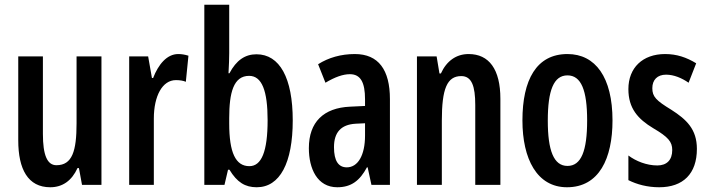

<svg xmlns="http://www.w3.org/2000/svg" viewBox="-20 -780 2989 810"><path d="M408 -542H303V-260C303 -143 285 -83 218 -83C179 -83 161 -126 161 -215V-542H57V-188C57 -66 98 10 192 10C244 10 283 -18 307 -71H313L326 0H408Z M732 -552C684 -552 648 -508 626 -451H621L605 -542H525V0H629V-280C629 -375 665 -442 722 -442C738 -442 752 -440 764 -435L775 -545C759 -550 745 -552 732 -552Z M947 -760H842V0H927L942 -64H948C980 -11 1014 10 1063 10C1161 10 1215 -93 1215 -272C1215 -451 1160 -551 1062 -551C1014 -551 977 -526 948 -471H944C946 -506 947 -535 947 -556ZM1031 -460C1085 -460 1109 -397 1109 -273C1109 -140 1083 -79 1032 -79C974 -79 947 -136 947 -259V-282C947 -389 965 -460 1031 -460Z M1477 -552C1419 -552 1366 -537 1322 -509L1353 -431C1393 -455 1427 -467 1456 -467C1501 -467 1520 -433 1520 -361V-333L1457 -330C1345 -325 1283 -265 1283 -155C1283 -69 1318 10 1403 10C1462 10 1498 -18 1528 -74H1531L1547 0H1625V-362C1625 -485 1577 -552 1477 -552ZM1520 -260V-208C1520 -125 1490 -74 1443 -74C1408 -74 1389 -101 1389 -159C1389 -222 1419 -254 1479 -258Z M1957 -552C1905 -552 1864 -523 1840 -470H1834L1822 -542H1739V0H1844V-271C1844 -406 1866 -459 1926 -459C1970 -459 1985 -417 1985 -337V0H2091V-363C2091 -488 2043 -552 1957 -552Z M2564 -272C2564 -454 2492 -552 2374 -552C2243 -552 2184 -443 2184 -272C2184 -110 2245 10 2372 10C2508 10 2564 -112 2564 -272ZM2291 -271C2291 -399 2316 -462 2374 -462C2432 -462 2457 -399 2457 -272C2457 -143 2432 -80 2374 -80C2316 -80 2291 -145 2291 -271Z M2920 -152C2920 -235 2876 -276 2812 -317C2748 -356 2732 -372 2732 -408C2732 -443 2753 -465 2790 -465C2823 -465 2856 -451 2885 -431L2917 -513C2876 -538 2835 -552 2786 -552C2691 -552 2631 -494 2631 -404C2631 -323 2671 -278 2736 -239C2799 -202 2816 -182 2816 -147C2816 -105 2793 -82 2753 -82C2708 -82 2663 -100 2631 -124V-20C2667 -2 2711 10 2761 10C2862 10 2920 -47 2920 -152Z"/></svg>

Font: Noto Sans Display Condensed Medium
Style: Regular
Weight: 500
Width: 3
Designer: Monotype Design Team
Foundry: Monotype Imaging Inc.
Version: Version 1.900